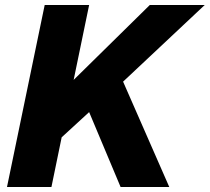

<svg xmlns="http://www.w3.org/2000/svg" viewBox="-20 -749 840 769"><path d="M337 -300 227 -199 186 0H8L159 -729H337L275 -429L580 -729H800L473 -422L658 0H463Z"/></svg>

Font: Mona Sans ExtraBold
Style: Italic
Weight: 800
Italic angle: -11.7°
Designer: Deni Anggara
Foundry: GitHub
Version: Version 2.000